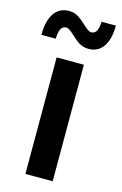

<svg xmlns="http://www.w3.org/2000/svg" viewBox="-125 -799 540 850"><g transform="rotate(15 145.0 -373.5)"><path d="M82 -534H207V0H82ZM127 -649Q114 -661 105.5 -667Q97 -673 89 -673Q73 -673 65 -657.5Q57 -642 57 -613H-9Q-9 -678 15 -712.5Q39 -747 82 -747Q106 -747 124 -736Q142 -725 163 -705Q176 -693 184.5 -687Q193 -681 201 -681Q217 -681 225 -696Q233 -711 233 -738H299Q299 -675 275 -641Q251 -607 208 -607Q184 -607 166 -618Q148 -629 127 -649Z"/></g></svg>

Font: mBank SemiBold
Style: Regular
Weight: 600
Designer: Julieta Ulanovsky
Foundry: Julieta Ulanovsky
Version: Version 7.200